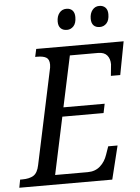

<svg xmlns="http://www.w3.org/2000/svg" viewBox="-79 -955 729 1002"><g transform="rotate(-5 285.5 -454.5)"><path d="M-11 -42H1Q38 -42 59.5 -55.5Q81 -69 89 -109L192 -593Q197 -612 197 -626Q197 -654 181 -663.5Q165 -673 135 -673H123L132 -714H590L557 -540H508Q514 -594 514 -600Q514 -629 499 -647Q484 -665 452 -665H304L247 -398H463L453 -350H237L173 -50H344Q383 -50 409 -73Q435 -96 447 -132L462 -175H511L468 0H-19ZM256 -846Q256 -874 270 -891.5Q284 -909 307 -909Q327 -909 338.5 -897Q350 -885 350 -862Q350 -830 335.5 -814.5Q321 -799 301 -799Q280 -799 268 -811Q256 -823 256 -846ZM429 -846Q429 -874 443 -891.5Q457 -909 479 -909Q499 -909 511 -897Q523 -885 523 -862Q523 -830 508.5 -814.5Q494 -799 473 -799Q452 -799 440.5 -811Q429 -823 429 -846Z"/></g></svg>

Font: Noto Serif Narrow
Style: Italic
Weight: 400
Width: 4
Italic angle: -12°
Designer: Monotype Design Team
Foundry: Monotype Imaging Inc.
Version: Version 1.001